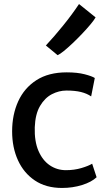

<svg xmlns="http://www.w3.org/2000/svg" viewBox="-20 -922 528 950"><path d="M40 -272Q40 -354.5 70 -420.5Q100 -486.5 160 -525.2Q220 -564 310 -564Q362.5 -564 399 -554.5Q435.5 -545 449 -536L431 -445Q410 -459.5 380.5 -466.8Q351 -474 309 -474Q271.5 -474 236.5 -455.8Q201.5 -437.5 178 -397.5Q154.5 -357.5 152 -292Q150 -223 170.2 -175.8Q190.5 -128.5 226.2 -104.2Q262 -80 306 -80Q347.5 -80 382.8 -90.5Q418 -101 436 -112L458 -45Q432.5 -21 386 -6.5Q339.5 8 287 8Q207.5 8 152.5 -29Q97.5 -66 68.8 -129.2Q40 -192.5 40 -272ZM265 -649 207 -697Q249 -742 292.5 -795.8Q336 -849.5 371 -902L453 -836Q445.5 -822.5 427.5 -801Q409.5 -779.5 386.5 -755.2Q363.5 -731 339.5 -708.2Q315.5 -685.5 295.8 -669.5Q276 -653.5 265 -649Z"/></svg>

Font: Merriweather Sans
Style: Regular
Weight: 400
Designer: Eben Sorkin
Foundry: Eben Sorkin
Version: Version 1.008; ttfautohint (v1.7.19-72a1) -l 8 -r 50 -G 200 